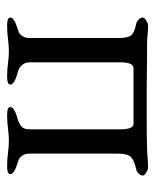

<svg xmlns="http://www.w3.org/2000/svg" viewBox="33 -476 446 553"><g transform="rotate(90 256.5 -200.0)"><path d="M337 -361H177Q160 -361 160 -323V-62Q160 -49 167 -41Q174 -33 180 -30.5Q186 -28 201 -24Q224 -16 224 -6Q224 3 201 3Q181 3 163 0.5Q145 -2 128 -2Q111 -2 92.5 0.5Q74 3 54 3Q31 3 31 -6Q31 -16 54 -24Q67 -28 73 -30.5Q79 -33 84.5 -41Q90 -49 90 -62V-317Q90 -345 82 -354.5Q74 -364 48 -369Q43 -370 37 -375.5Q31 -381 31 -388Q31 -393 40 -398Q49 -403 53 -403Q66 -403 81 -401.5Q96 -400 107 -400H119Q131 -400 150.5 -400Q170 -400 193.5 -399.5Q217 -399 246 -399Q275 -399 300 -399Q384 -399 406 -400Q417 -400 434 -401.5Q451 -403 464 -403Q468 -403 477 -398Q486 -393 486 -388Q486 -381 480 -375.5Q474 -370 469 -369Q442 -363 432.5 -353.5Q423 -344 423 -316V-62Q423 -49 428.5 -41Q434 -33 440 -30.5Q446 -28 459 -24Q482 -16 482 -6Q482 3 459 3Q439 3 421 0.5Q403 -2 386 -2Q369 -2 350.5 0.5Q332 3 312 3Q289 3 289 -6Q289 -16 312 -24Q323 -27 327.5 -28.5Q332 -30 339.5 -34.5Q347 -39 350 -45.5Q353 -52 353 -62V-323Q353 -361 337 -361Z"/></g></svg>

Font: EB Garamond 08
Style: Regular
Weight: 400
Version: Version 0.016 ; ttfautohint (v1.5)